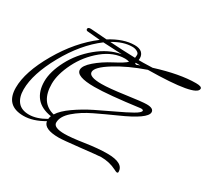

<svg xmlns="http://www.w3.org/2000/svg" viewBox="-152 -988 1356 1256"><g transform="rotate(30 526.0 -360.0)"><path d="M634 -653H599L597 -649L607 -643Q625 -649 634 -653ZM579 -679Q581 -691 581 -703Q581 -715 565 -724Q549 -733 528 -733Q461 -733 387 -688Q471 -682 579 -679ZM287 -49Q288 -61 293 -73Q216 -85 179 -130.5Q142 -176 142 -249.5Q142 -323 189 -413Q236 -503 318.5 -571.5Q401 -640 492 -656Q395 -660 349 -663Q229 -573 140 -413Q51 -253 51 -136Q51 -77 78.5 -43.5Q106 -10 163 -10Q220 -10 287 -49ZM558 -637Q543 -642 526 -642Q440 -642 361 -577.5Q282 -513 237 -422.5Q192 -332 192 -260Q192 -120 303 -92Q327 -131 387 -173Q447 -215 514.5 -248.5Q582 -282 646.5 -312Q711 -342 753.5 -366Q796 -390 796 -404Q796 -412 778 -412Q546 -381 443 -381Q305 -381 305 -432Q305 -462 353.5 -504Q402 -546 471 -582Q540 -618 558 -637ZM474 -421Q532 -421 648 -437.5Q764 -454 798 -454Q851 -454 851 -424Q851 -376 672 -297Q598 -264 523 -228Q448 -192 396 -146.5Q344 -101 344 -55Q344 -17 429 -17Q476 -17 571.5 -31.5Q667 -46 736 -46Q859 -46 859 22Q859 30 850 30Q845 30 828 21Q775 -6 712 -6Q679 -4 559 9.5Q439 23 407 23Q295 23 287 -32Q207 15 136 15Q1 15 1 -121Q1 -240 95.5 -403.5Q190 -567 320 -665Q257 -670 221 -674Q212 -677 212 -686Q212 -699 234 -699Q242 -699 357 -690Q453 -750 536 -750Q573 -750 590.5 -734Q608 -718 608 -692L607 -678H642Q667 -678 711 -680Q886 -735 1008 -735Q1052 -735 1052 -718Q1052 -657 691 -653Q564 -609 471.5 -551.5Q379 -494 379 -457.5Q379 -421 474 -421Z"/></g></svg>

Font: Mrs Saint Delafield
Style: Regular
Weight: 400
Designer: Alejandro Paul
Foundry: Alejandro Paul
Version: Version 1.001